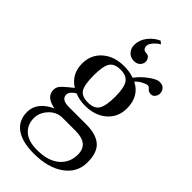

<svg xmlns="http://www.w3.org/2000/svg" viewBox="-282 -725 1030 1030"><g transform="rotate(45 233.5 -210.0)"><path d="M244 -486Q217 -486 200.5 -504.5Q184 -523 184 -548Q184 -586 208.5 -617.5Q233 -649 268 -665L284 -652Q264 -641 249 -623Q234 -605 234 -592Q234 -563 262 -563Q275 -563 283.5 -552.5Q292 -542 292 -529Q292 -512 279.5 -499Q267 -486 244 -486ZM390 -447Q380 -447 358.5 -436Q337 -425 324 -409Q398 -372 398 -280Q398 -214 351 -172.5Q304 -131 227 -131Q185 -131 149 -146Q115 -125 115 -102Q115 -65 171 -65H304Q378 -65 415.5 -33Q453 -1 453 74Q453 152 388 198.5Q323 245 215 245Q127 245 79.5 211Q32 177 32 112Q32 38 122 -5Q48 -19 48 -71Q48 -90 58.5 -103.5Q69 -117 95 -138L122 -160Q57 -201 57 -280Q57 -347 104.5 -388.5Q152 -430 227 -430Q268 -430 303 -418Q328 -452 364.5 -478.5Q401 -505 421 -505Q446 -505 456.5 -491.5Q467 -478 467 -461Q467 -448 458 -436Q449 -424 435 -424Q417 -424 407.5 -435.5Q398 -447 390 -447ZM309 -280Q309 -347 291 -375Q273 -403 227 -403Q181 -403 163.5 -376.5Q146 -350 146 -280Q146 -208 163 -181Q180 -154 227 -154Q274 -154 291.5 -182.5Q309 -211 309 -280ZM289 0H189Q145 0 113 34Q81 68 81 110Q81 159 114.5 189Q148 219 214 219Q297 219 342 181Q387 143 387 81Q387 0 289 0Z"/></g></svg>

Font: Unna
Style: Regular
Weight: 400
Designer: Jorge de Buen U.
Foundry: Omnibus-Type
Version: Version 2.006;PS 002.006;hotconv 1.0.70;makeotf.lib2.5.58329